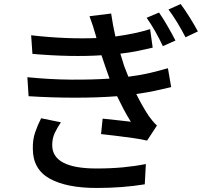

<svg xmlns="http://www.w3.org/2000/svg" viewBox="-20 -870 1040 948"><path d="M765.1 -808.1Q783.2 -782.7 806.6 -742.4Q830.1 -702.1 846.2 -669.9L784.2 -642.1Q766.1 -680.2 746.6 -714.8Q727.1 -749.5 704.1 -782.2ZM872.1 -850.1Q890.6 -825.2 915.5 -785.9Q940.4 -746.6 957 -714.8L896 -686Q876.5 -723.6 856.2 -757.1Q835.9 -790.5 812 -823.2ZM280.8 -266.1Q263.2 -240.7 250.5 -213.9Q237.8 -187 237.8 -153.8Q237.8 -38.1 456.1 -38.1Q526.4 -38.1 586.2 -43.7Q646 -49.3 700.2 -60.1L694.8 40Q642.6 48.8 581.3 53.5Q520 58.1 457 58.1Q309.1 58.1 225.8 12.2Q142.6 -33.7 142.1 -134.8Q141.1 -180.2 153.3 -215.8Q165.5 -251.5 183.1 -286.1ZM454.1 -690.9Q447.3 -715.8 439.2 -740.5Q431.2 -765.1 421.9 -790L528.8 -803.2Q532.7 -775.4 538.1 -746.6Q543.5 -717.8 549.8 -689.9Q601.1 -696.8 644 -706.1Q687 -715.3 721.2 -726.1L733.9 -634.8Q701.7 -627 661.4 -618.7Q621.1 -610.4 574.2 -605L592.8 -544.9L613.8 -491.2Q674.8 -499 723.9 -510.7Q772.9 -522.5 809.1 -533.2L825.2 -439.9Q789.6 -431.2 746.1 -421.9Q702.6 -412.6 652.8 -405.8Q682.1 -346.7 714.8 -296.9Q724.1 -284.2 733.6 -272.7Q743.2 -261.2 754.9 -250L706.1 -175.8Q678.2 -182.6 638.4 -188.2Q598.6 -193.8 556.6 -199Q514.6 -204.1 479 -208L486.8 -284.2Q522.9 -280.3 563.2 -276.1Q603.5 -272 626 -269Q606.4 -300.3 589.8 -331.8Q573.2 -363.3 558.1 -395Q466.3 -387.7 350.6 -387.7Q234.9 -387.7 121.1 -395L115.2 -488.8Q227.5 -477.5 332.3 -476.8Q437 -476.1 521 -481.9L504.9 -526.9L481 -597.2Q409.2 -592.3 321.8 -594Q234.4 -595.7 140.1 -604L133.8 -695.8Q224.1 -685.5 305.2 -682.4Q386.2 -679.2 456.1 -682.1Z"/></svg>

Font: Source Han Sans CN Medium
Style: Regular
Weight: 500
Designer: Ryoko NISHIZUKA  (kana, bopomofo & ideographs); Paul D. Hunt (Latin, Greek & Cyrillic); Sandoll Communications , Soo-you
Foundry: Adobe
Version: Version 2.004;hotconv 1.0.118;makeotfexe 2.5.65603